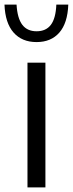

<svg xmlns="http://www.w3.org/2000/svg" viewBox="-50 -815 318 835"><path d="M69.5 0V-542.5H147.5V0ZM-30.5 -795H22Q25.5 -735.5 47 -707.2Q68.5 -679 109 -679Q150 -679 171.2 -707Q192.5 -735 195 -795H247Q244 -714.5 208 -673.2Q172 -632 109 -632Q45.5 -632 9 -673.5Q-27.5 -715 -30.5 -795Z"/></svg>

Font: Encode Sans Semi Condensed
Style: Regular
Weight: 400
Width: 4
Designer: Multiple Designers
Foundry: Impallari Type
Version: Version 2.000